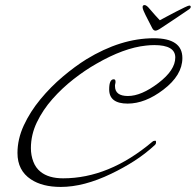

<svg xmlns="http://www.w3.org/2000/svg" viewBox="-20 -696 773 758"><path d="M727 -674Q733 -674 733 -669Q733 -664 726 -659Q697 -639 672 -622.5Q647 -606 617 -586Q601 -575 594 -575Q586 -575 581 -585Q571 -605 562.5 -621Q554 -637 547 -653Q543 -662 543 -668Q543 -676 551 -676Q555 -676 560 -672Q565 -668 569 -663Q580 -650 592.5 -636Q605 -622 611 -616Q620 -621 638 -630.5Q656 -640 675 -650Q694 -660 709 -667Q724 -674 727 -674ZM220 42Q147 42 102 12Q49 -23 49 -92Q49 -147 74 -201Q99 -255 139.5 -304Q180 -353 228 -393.5Q276 -434 321 -462Q457 -545 587 -545Q700 -545 700 -467Q700 -399 625 -342Q553 -287 484 -287Q411 -287 411 -343Q411 -383 429 -383Q436 -383 436 -374Q436 -373 436 -370.5Q436 -368 435 -365Q434 -362 434 -360Q434 -358 434 -356Q434 -317 485 -317Q538 -317 605 -368Q672 -419 672 -469Q672 -518 589 -518Q581 -518 572.5 -517.5Q564 -517 556 -516Q469 -507 360 -444Q316 -419 270.5 -383.5Q225 -348 187 -305Q149 -262 125.5 -213Q102 -164 102 -111Q102 -83 111.5 -58Q121 -33 140 -18Q172 8 229 8Q410 8 581 -136Q585 -140 589 -140Q595 -140 595.5 -140Q596 -140 596 -133Q596 -128 592 -124Q553 -88 510 -60.5Q467 -33 419 -10Q311 42 220 42Z"/></svg>

Font: Corinthia
Style: Regular
Weight: 400
Designer: Robert E. Leuschke
Foundry: Robert E. Leuschke
Version: Version 1.013; ttfautohint (v1.8.3)